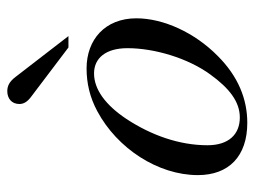

<svg xmlns="http://www.w3.org/2000/svg" viewBox="-108 -596 715 540"><g transform="rotate(-90 250.0 -326.5)"><path d="M418 -492 303 -641C290 -658 278 -664 263 -664C243 -664 227 -652 227 -630C227 -618 233 -608 246 -598L386 -492ZM384 -326C384 -250 356 -156 310 -93C271 -39 233 -10 189 -10C142 -10 111 -41 111 -101C111 -180 139 -259 185 -329C225 -389 269 -420 313 -420C356 -420 384 -387 384 -326ZM468 -301C468 -389 408 -441 327 -441C286 -441 246 -432 207 -411C102 -355 27 -240 27 -128C27 -41 80 11 174 11C240 11 304 -14 362 -72C428 -137 468 -225 468 -301Z"/></g></svg>

Font: XITS
Style: Italic
Weight: 400
Italic angle: -16.33°
Designer: MicroPress Inc., with final additions and corrections provided by Coen Hoffman, Elsevier (retired)
Version: Version 1.302